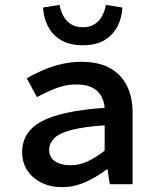

<svg xmlns="http://www.w3.org/2000/svg" viewBox="-20 -757 640 789"><path d="M235 12Q187 12 150 -6.5Q113 -25 92 -57Q71 -89 71 -132Q71 -214 149.5 -257.5Q228 -301 410 -314Q408 -341 395.5 -363Q383 -385 358 -397.5Q333 -410 293 -410Q265 -410 238 -403Q211 -396 184.5 -384Q158 -372 132 -358L90 -435Q120 -453 156 -468.5Q192 -484 232 -493.5Q272 -503 314 -503Q383 -503 429.5 -478.5Q476 -454 500.5 -406.5Q525 -359 525 -291V0H431L422 -61H419Q380 -31 332.5 -9.5Q285 12 235 12ZM270 -78Q307 -78 341.5 -94.5Q376 -111 410 -138V-242Q322 -236 272 -222.5Q222 -209 202 -188Q182 -167 182 -141Q182 -119 194 -105Q206 -91 225.5 -84.5Q245 -78 270 -78ZM320 -571Q265 -571 229.5 -593Q194 -615 176.5 -650Q159 -685 157 -726L225 -737Q229 -713 240 -692Q251 -671 271 -658Q291 -645 320 -645Q350 -645 369.5 -658Q389 -671 400 -692Q411 -713 415 -737L483 -726Q481 -685 463.5 -650Q446 -615 411 -593Q376 -571 320 -571Z"/></svg>

Font: Source Code Pro SemiBold
Style: Regular
Weight: 600
Monospace: yes
Designer: Paul D. Hunt, Teo Tuominen
Foundry: Adobe Systems Incorporated
Version: Version 1.018;hotconv 1.0.116;makeotfexe 2.5.65601